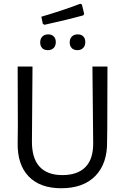

<svg xmlns="http://www.w3.org/2000/svg" viewBox="-20 -995 666 1022"><path d="M551 -315 550 -243Q552 -125 488 -59Q424 7 306 7Q193 7 132.5 -56Q72 -119 74 -234L75 -321L74 -641H153L150 -244Q149 -154 190 -108.5Q231 -63 312 -63Q393 -63 435 -106Q477 -149 476 -234L472 -641H552ZM416 -971 428 -921 423 -913Q351 -893 217 -863L208 -868L200 -906Q316 -940 407 -975ZM277 -771Q277 -751 265.5 -739.5Q254 -728 235 -728Q215 -728 204.5 -739Q194 -750 194 -769Q194 -789 205.5 -800.5Q217 -812 237 -812Q255 -812 266 -801Q277 -790 277 -771ZM434 -771Q434 -751 422.5 -739.5Q411 -728 392 -728Q373 -728 362 -739Q351 -750 351 -769Q351 -789 362.5 -800.5Q374 -812 394 -812Q413 -812 423.5 -801Q434 -790 434 -771Z"/></svg>

Font: Alegreya Sans
Style: Regular
Weight: 400
Designer: Juan Pablo del Peral
Foundry: Huerta Tipografica
Version: Version 2.008; ttfautohint (v1.6)